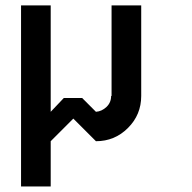

<svg xmlns="http://www.w3.org/2000/svg" viewBox="-20 -520 707 707"><path d="M333.3 -108.3Q355 -110 372.1 -126.2Q389.2 -142.5 389.2 -166.7H390.8V-500H500V-166.7Q500 -97.5 451.2 -48.8Q402.5 0 333.3 0L250 -83.3L166.7 0V166.7H57.5V-500H166.7V-108.3L215 -159.2H282.5Z"/></svg>

Font: 0xA000-Mono
Style: Mono-Bold
Weight: 700
Version: Version 0.1